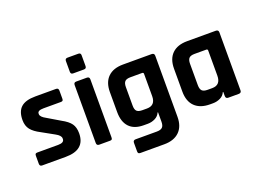

<svg xmlns="http://www.w3.org/2000/svg" viewBox="-122 -997 1967 1457"><g transform="rotate(-20 861.0 -268.5)"><path d="M248 0H58Q38 0 38 -21V-85Q38 -96 42 -100.5Q46 -105 58 -105H225Q274 -105 274 -135V-140Q274 -164 233 -186L134 -241Q83 -267 59 -297Q35 -327 35 -374Q35 -444 72 -477Q109 -510 188 -510H355Q375 -510 375 -489V-424Q375 -413 371 -408.5Q367 -404 355 -404H216Q167 -404 167 -379V-374Q167 -352 210 -329L311 -269Q363 -241 384 -211.5Q405 -182 405 -134Q405 0 248 0Z M498 -596V-683Q498 -703 518 -703H605Q625 -703 625 -684V-596Q625 -576 605 -576H518Q498 -576 498 -596ZM498 -21V-489Q498 -510 518 -510H604Q625 -510 625 -489V-21Q625 -8 620.5 -4Q616 0 605 0H519Q498 0 498 -21Z M920 -23H887Q810 -23 770.5 -65Q731 -107 731 -186V-347Q731 -426 774 -468Q817 -510 896 -510H1127Q1149 -510 1149 -489V4Q1149 82 1105.5 124Q1062 166 984 166H792Q780 166 775.5 161.5Q771 157 771 146V77Q771 56 792 56H963Q995 56 1008.5 42.5Q1022 29 1022 -2V-78H1018Q1007 -51 979 -37Q951 -23 920 -23ZM1022 -209V-389Q1022 -400 1010 -400H916Q884 -400 871 -386.5Q858 -373 858 -341V-192Q858 -160 871 -147Q884 -134 916 -134H953Q1022 -134 1022 -209Z M1438 0H1414Q1335 0 1292 -42Q1249 -84 1249 -163V-347Q1249 -426 1292 -468Q1335 -510 1414 -510H1645Q1667 -510 1667 -489V-21Q1667 0 1645 0H1561Q1540 0 1540 -21V-54H1536Q1525 -27 1497 -13.5Q1469 0 1438 0ZM1540 -186V-389Q1540 -400 1528 -400H1434Q1402 -400 1389 -386.5Q1376 -373 1376 -341V-169Q1376 -137 1389 -123.5Q1402 -110 1434 -110H1471Q1540 -110 1540 -186Z"/></g></svg>

Font: Rajdhani
Style: Bold
Weight: 700
Designer: Satya Rajpurohit, Jyotish Sonowal
Foundry: Indian Type Foundry
Version: Version 1.201 February 1, 2022